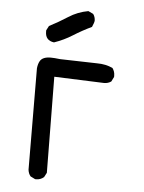

<svg xmlns="http://www.w3.org/2000/svg" viewBox="-52 -767 605 809"><g transform="rotate(5 250.0 -362.5)"><path d="M132 0H127L107 -10Q98 -21 96 -37L94 -466Q96 -485 103 -497Q114 -516 148 -516Q163 -516 188 -513L344 -509Q382 -509 411 -495Q421 -481 421 -464V-458L411 -438Q398 -429 381 -429L170 -437L174 -31L164 -12Q150 0 132 0ZM156 -581Q119 -586 119 -623V-629L129 -648Q168 -668 206 -692.5Q244 -717 289 -725L310 -715Q319 -703 319 -686Q319 -681 310 -660Q270 -641 233.5 -618Q197 -595 156 -581Z"/></g></svg>

Font: Xiaolai SC
Style: Regular
Weight: 400
Designer: Nozomi Seto 瀬戸のぞみ
Version: Version 3.11;December 4, 2020;FontCreator 13.0.0.2613 64-bit